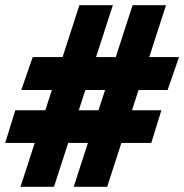

<svg xmlns="http://www.w3.org/2000/svg" viewBox="-24 -720 710 740"><path d="M260 0 487 -700H616L389 0ZM-4 -169 35 -295H598L559 -169ZM55 0 282 -700H411L184 0ZM58 -373 102 -500H666L622 -373Z"/></svg>

Font: Figtree Light Black
Style: Italic
Weight: 900
Italic angle: -9.5°
Version: Version 2.000